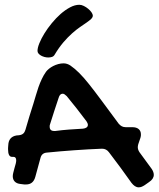

<svg xmlns="http://www.w3.org/2000/svg" viewBox="-20 -763 673 815"><path d="M30.8 -97.2Q22.5 -97.2 18.3 -105.5Q14.2 -113.8 14.2 -128.9Q14.2 -131.3 14.2 -134.5Q14.2 -137.7 15.1 -147Q16.6 -182.1 49.8 -188L61 -189Q72.3 -190.4 78.6 -196Q85 -201.7 87.9 -211.9Q96.2 -239.7 104.5 -268.1Q112.8 -296.4 122.1 -324.2Q127 -339.8 132.1 -357.7Q137.2 -375.5 143.3 -393.1Q149.4 -410.6 157.5 -427.7Q165.5 -444.8 175.8 -459Q180.2 -464.8 188 -471.2Q195.8 -477.5 205.8 -482.7Q215.8 -487.8 227.3 -491Q238.8 -494.1 250 -494.1Q264.6 -494.1 278.8 -484.9Q297.9 -471.7 316.4 -453.1Q335 -434.6 357.9 -405.8Q380.9 -377 411.1 -336.2Q441.4 -295.4 483.9 -237.8Q490.2 -230.5 497.3 -226.8Q504.4 -223.1 514.2 -223.1H542Q559.1 -223.1 568.6 -215.1Q578.1 -207 578.1 -192.9Q578.1 -189.9 577.9 -186Q577.6 -182.1 576.2 -178.2L566.9 -150.9Q565.9 -147 565.4 -144Q564.9 -141.1 564.9 -138.2Q564.9 -127.9 571.8 -117.2L624 -45.9Q632.8 -32.7 632.8 -21Q632.8 -3.4 612.8 9.8L594.2 22.9Q587.4 27.3 581.3 29.8Q575.2 32.2 568.8 32.2Q560.1 32.2 552.5 27.1Q544.9 22 538.1 13.2Q514.6 -20 491 -52.2Q467.3 -84.5 442.9 -116.2Q431.6 -131.8 413.1 -131.8Q353.5 -129.4 295.2 -125.2Q236.8 -121.1 178.2 -115.2Q157.2 -113.3 151.9 -92.8L129.9 -12.2Q121.1 20 90.8 20H83L67.9 18.1Q51.3 16.6 42.7 7.8Q34.2 -1 34.2 -15.1Q34.2 -18.1 34.7 -21.5Q35.2 -24.9 36.1 -28.8Q38.6 -38.6 41.3 -48.8Q43.9 -59.1 46.9 -68.8Q47.9 -72.8 48.3 -75.9Q48.8 -79.1 48.8 -82Q48.8 -97.2 37.1 -97.2ZM263.2 -355Q258.3 -359.4 254.4 -362.3Q250.5 -365.2 246.1 -365.2Q233.9 -365.2 229 -348.1Q219.2 -319.3 210.2 -291.3Q201.2 -263.2 191.9 -233.9Q190.9 -231.4 190.9 -229.5Q190.9 -227.5 190.9 -225.1Q190.9 -207 210 -207H214.8Q244.1 -210.9 273.4 -213.1Q302.7 -215.3 332 -216.8Q341.8 -217.8 347.4 -221.9Q353 -226.1 353 -232.9Q353 -239.3 347.2 -248Q326.7 -275.4 305.9 -302Q285.2 -328.6 263.2 -355ZM374 -696.8Q374 -689.5 366.9 -682.6Q359.9 -675.8 347.9 -667.5Q335.9 -659.2 319.8 -648.2Q303.7 -637.2 285.9 -621.3Q268.1 -605.5 249 -583.3Q230 -561 211.9 -530.8Q208 -523.9 200.9 -521.5Q193.8 -519 185.1 -519Q176.8 -519 168.7 -521.2Q160.6 -523.4 154.1 -527.1Q147.5 -530.8 143.3 -535.9Q139.2 -541 139.2 -546.9Q139.2 -560.1 147.2 -579.8Q155.3 -599.6 168.7 -621.3Q182.1 -643.1 200 -664.8Q217.8 -686.5 237.5 -703.9Q257.3 -721.2 277.6 -731.9Q297.9 -742.7 316.9 -742.7Q325.7 -742.7 335.7 -737.8Q345.7 -732.9 354.2 -725.8Q362.8 -718.8 368.4 -710.7Q374 -702.6 374 -696.8Z"/></svg>

Font: Gochi Hand
Style: Regular
Weight: 400
Designer: Juan Pablo del Peral
Foundry: Juan Pablo del Peral
Version: Version 1.001